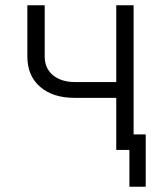

<svg xmlns="http://www.w3.org/2000/svg" viewBox="-20 -570 640 730"><path d="M422 0V-198H263Q181 -198 132.5 -240Q84 -282 84 -355V-550H150V-355Q150 -310 181.5 -284Q213 -258 266 -258H422V-550H488V-59H534V140H472V0Z"/></svg>

Font: JetBrains Mono NL ExtraLight
Style: Regular
Weight: 200
Designer: Philipp Nurullin, Konstantin Bulenkov
Foundry: JetBrains
Version: Version 2.304; ttfautohint (v1.8.4.7-5d5b)